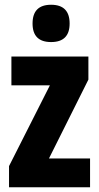

<svg xmlns="http://www.w3.org/2000/svg" viewBox="-20 -788 417 808"><path d="M359 0H18V-89L190 -429H28V-550H352V-453L186 -121H359ZM195 -768Q273 -768 273 -689Q273 -611 195 -611Q117 -611 117 -689Q117 -768 195 -768Z"/></svg>

Font: Noto Sans Hebrew ExtraCondensed ExtraBold
Style: Regular
Weight: 800
Width: 2
Designer: Monotype Design Team
Foundry: Monotype Imaging Inc.
Version: Version 2.004; ttfautohint (v1.8.4.7-5d5b)